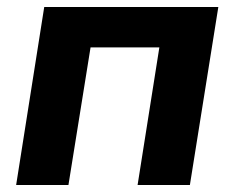

<svg xmlns="http://www.w3.org/2000/svg" viewBox="-20 -527 667 547"><path d="M26 0 106 -507H602L521 0H372L434 -392H238L175 0Z"/></svg>

Font: Mulish ExtraBold
Style: Italic
Weight: 800
Italic angle: -9°
Designer: Vernon Adams
Foundry: Vernon Adams
Version: Version 3.603; ttfautohint (v1.8.3)